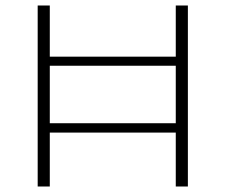

<svg xmlns="http://www.w3.org/2000/svg" viewBox="-20 -678 820 698"><path d="M619 -658H663V0H619V-196H161V0H117V-658H161V-472H619ZM161 -230H619V-439H161Z"/></svg>

Font: EauTestText Light
Style: Regular
Weight: 300
Designer: Christian Thalmann (Catharsis Fonts)
Version: Version 0.001;PS 000.001;hotconv 1.0.88;makeotf.lib2.5.64775